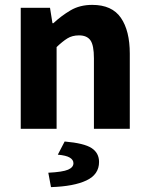

<svg xmlns="http://www.w3.org/2000/svg" viewBox="-20 -528 612 787"><path d="M65 0V-496H185L195 -433H199Q231 -463 269 -485.5Q307 -508 358 -508Q439 -508 475.5 -455Q512 -402 512 -308V0H365V-289Q365 -343 350.5 -363Q336 -383 304 -383Q276 -383 256 -370.5Q236 -358 212 -335V0ZM189 239 178 180Q237 177 259 167.5Q281 158 281 141Q281 127 266 118Q251 109 217 106L245 52Q325 59 355.5 79Q386 99 386 136Q386 187 334.5 211.5Q283 236 189 239Z"/></svg>

Font: Font
Style: ¶
Weight: 700
Designer: Paul D. Hunt
Foundry: Adobe Systems Incorporated
Version: Version 3.000